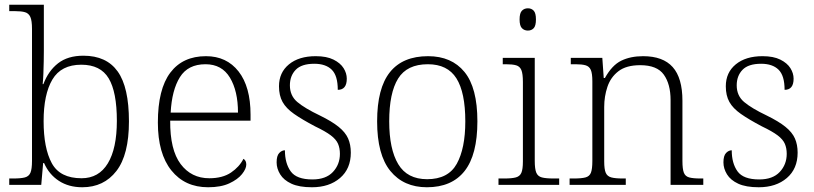

<svg xmlns="http://www.w3.org/2000/svg" viewBox="-20 -780 3434 810"><path d="M327 10Q270 10 228.5 -17Q187 -44 166 -92H162L154 0H19V-27H36Q68 -27 85 -31.5Q102 -36 108.5 -51.5Q115 -67 115 -101V-658Q115 -693 108 -708.5Q101 -724 85.5 -728.5Q70 -733 43 -733H19V-760H165V-565Q165 -547 164.5 -521Q164 -495 163 -469Q162 -443 160 -425H163Q184 -481 225 -513Q266 -545 332 -545Q429 -545 476.5 -478.5Q524 -412 524 -268Q524 -127 471 -58.5Q418 10 327 10ZM324 -28Q397 -28 435 -91Q473 -154 473 -270Q473 -392 438.5 -449.5Q404 -507 323 -507Q238 -507 201 -444.5Q164 -382 164 -269Q164 -155 198.5 -91.5Q233 -28 324 -28Z M858 10Q760 10 703 -61Q646 -132 646 -263Q646 -404 698.5 -473.5Q751 -543 849 -543Q936 -543 986.5 -478.5Q1037 -414 1037 -296V-271H698Q697 -148 742 -88Q787 -28 863 -28Q919 -28 954.5 -52Q990 -76 1007 -110Q1019 -103 1019 -86Q1019 -68 1001 -45.5Q983 -23 947.5 -6.5Q912 10 858 10ZM984 -305Q984 -396 950 -452.5Q916 -509 847 -509Q773 -509 739 -454.5Q705 -400 700 -305Z M1296 10Q1242 10 1209.5 -5Q1177 -20 1162 -44.5Q1147 -69 1147 -95Q1147 -123 1158 -134.5Q1169 -146 1182 -146Q1182 -91 1206.5 -57Q1231 -23 1298 -23Q1355 -23 1384.5 -54.5Q1414 -86 1414 -131Q1414 -155 1406 -173.5Q1398 -192 1375.5 -209Q1353 -226 1309 -247Q1254 -276 1220.5 -299.5Q1187 -323 1172 -350Q1157 -377 1157 -416Q1157 -474 1199 -508.5Q1241 -543 1312 -543Q1358 -543 1387 -528.5Q1416 -514 1429.5 -492.5Q1443 -471 1443 -448Q1443 -401 1405 -401Q1405 -461 1379.5 -486Q1354 -511 1306 -511Q1252 -511 1227.5 -485.5Q1203 -460 1203 -420Q1203 -376 1234.5 -349.5Q1266 -323 1329 -293Q1380 -268 1408.5 -245Q1437 -222 1448.5 -196Q1460 -170 1460 -136Q1460 -68 1414.5 -29Q1369 10 1296 10Z M1781 10Q1683 10 1627 -58.5Q1571 -127 1571 -268Q1571 -408 1625 -475.5Q1679 -543 1786 -543Q1885 -543 1939.5 -476.5Q1994 -410 1994 -268Q1994 -127 1940 -58.5Q1886 10 1781 10ZM1782 -24Q1871 -24 1907 -89Q1943 -154 1943 -268Q1943 -390 1905.5 -449.5Q1868 -509 1785 -509Q1697 -509 1659.5 -448.5Q1622 -388 1622 -268Q1622 -151 1660 -87.5Q1698 -24 1782 -24Z M2207 -651Q2192 -651 2182 -661Q2172 -671 2172 -698Q2172 -725 2182 -735Q2192 -745 2207 -745Q2222 -745 2231.5 -735Q2241 -725 2241 -698Q2241 -671 2231.5 -661Q2222 -651 2207 -651ZM2083 0V-27H2108Q2139 -27 2156 -31.5Q2173 -36 2179.5 -51Q2186 -66 2186 -99V-434Q2186 -469 2179.5 -484.5Q2173 -500 2157.5 -504.5Q2142 -509 2114 -509H2101V-536H2236V-101Q2236 -67 2242.5 -51.5Q2249 -36 2266 -31.5Q2283 -27 2315 -27H2339V0Z M2383 0V-27H2401Q2433 -27 2450 -31.5Q2467 -36 2473 -51.5Q2479 -67 2479 -101V-437Q2479 -470 2472.5 -485Q2466 -500 2450.5 -504.5Q2435 -509 2408 -509H2388V-536H2521L2527 -451H2532Q2562 -505 2601 -524Q2640 -543 2693 -543Q2777 -543 2818 -497Q2859 -451 2859 -355V-101Q2859 -67 2865 -51.5Q2871 -36 2887.5 -31.5Q2904 -27 2935 -27H2947V0H2809V-358Q2809 -425 2780.5 -465Q2752 -505 2681 -505Q2622 -505 2589 -479.5Q2556 -454 2542.5 -413.5Q2529 -373 2529 -329V-99Q2529 -66 2535.5 -51Q2542 -36 2559 -31.5Q2576 -27 2607 -27H2620V0Z M3181 10Q3127 10 3094.5 -5Q3062 -20 3047 -44.5Q3032 -69 3032 -95Q3032 -123 3043 -134.5Q3054 -146 3067 -146Q3067 -91 3091.5 -57Q3116 -23 3183 -23Q3240 -23 3269.5 -54.5Q3299 -86 3299 -131Q3299 -155 3291 -173.5Q3283 -192 3260.5 -209Q3238 -226 3194 -247Q3139 -276 3105.5 -299.5Q3072 -323 3057 -350Q3042 -377 3042 -416Q3042 -474 3084 -508.5Q3126 -543 3197 -543Q3243 -543 3272 -528.5Q3301 -514 3314.5 -492.5Q3328 -471 3328 -448Q3328 -401 3290 -401Q3290 -461 3264.5 -486Q3239 -511 3191 -511Q3137 -511 3112.5 -485.5Q3088 -460 3088 -420Q3088 -376 3119.5 -349.5Q3151 -323 3214 -293Q3265 -268 3293.5 -245Q3322 -222 3333.5 -196Q3345 -170 3345 -136Q3345 -68 3299.5 -29Q3254 10 3181 10Z"/></svg>

Font: Noto Serif Tibetan ExtraLight
Style: Regular
Weight: 200
Designer: Monotype Design Team
Foundry: Monotype Imaging Inc.
Version: Version 2.103; ttfautohint (v1.8.4.7-5d5b)